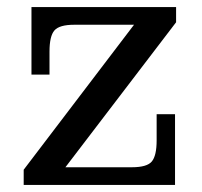

<svg xmlns="http://www.w3.org/2000/svg" viewBox="-20 -523 572 543"><path d="M47 -43 359 -453 478 -460 165 -50ZM47 0V-43L165 -50H475V0ZM69 -312V-453H190Q148 -453 134 -437Q120 -421 120 -377V-312ZM353 -50Q396 -50 409.5 -66.5Q423 -83 423 -126V-200H475V-50ZM69 -453V-503H478V-460L359 -453Z"/></svg>

Font: Montagu Slab
Style: Regular
Weight: 400
Version: Version 1.000